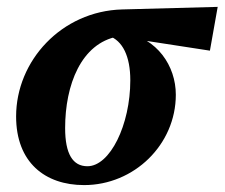

<svg xmlns="http://www.w3.org/2000/svg" viewBox="-20 -518 647 553"><path d="M222.2 15.1C366.2 15.1 486.4 -101.4 486.4 -245.2C486.4 -328.5 432.4 -407.8 339.1 -424.4L293.6 -414.7C333 -400.9 355.3 -356.2 355.3 -286.8C355.3 -157.9 296.7 -39.2 231.8 -39.2C189.8 -39.2 167.6 -74.3 167.6 -149.2C167.6 -273.6 213.8 -393.2 319.2 -412.8L364.5 -406L584.6 -372.1L607 -498.2L331.3 -490.8C157.7 -485.8 26.4 -343.4 26.4 -182.6C26.4 -50.4 109.6 15.1 222.2 15.1Z"/></svg>

Font: Source Serif 4 Variable
Style: Italic
Weight: 400
Italic angle: -12°
Designer: Frank Grießhammer
Foundry: Adobe Systems Incorporated
Version: Version 4.004;hotconv 1.0.116;makeotfexe 2.5.65601